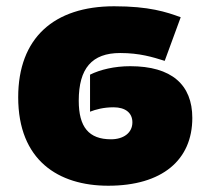

<svg xmlns="http://www.w3.org/2000/svg" viewBox="-20 -582 668 612"><path d="M325 10C497 10 593 -72 593 -206C593 -312 527 -371 395 -371C345 -371 299 -360 267 -344V-226C285 -233 310 -240 342 -240C380 -240 402 -222 402 -192C402 -158 373 -138 334 -138C263 -138 231 -177 231 -261C231 -364 273 -413 363 -413C425 -413 467 -400 505 -388L556 -527C510 -544 455 -562 344 -562C152 -562 38 -461 38 -272C38 -71 166 10 325 10Z"/></svg>

Font: Noto Sans UI Black
Style: Regular
Weight: 900
Designer: Monotype Design Team
Foundry: Monotype Imaging Inc.
Version: Version 1.901